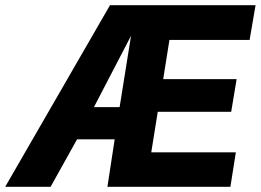

<svg xmlns="http://www.w3.org/2000/svg" viewBox="-62 -720 1005 740"><path d="M352 0 380 -183H235L133 0H-42L362 -700H923L900 -566H591L567 -415H850L829 -289H546L521 -133H847L826 0ZM300 -307H399L443 -582Z"/></svg>

Font: Georama ExtraCondensed Thin
Style: Bold Italic
Weight: 700
Italic angle: -9°
Version: Version 1.001